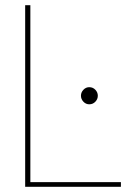

<svg xmlns="http://www.w3.org/2000/svg" viewBox="-20 -720 521 740"><path d="M77 0V-700H97V-18H446V0ZM324 -318Q311 -318 301.5 -328Q292 -338 292 -351Q292 -364 301.5 -374Q311 -384 324 -384Q338 -384 347.5 -374Q357 -364 357 -351Q357 -338 347.5 -328Q338 -318 324 -318Z"/></svg>

Font: DM Sans 11pt Thin
Style: Regular
Weight: 250
Version: Version 4.004;gftools[0.9.30]